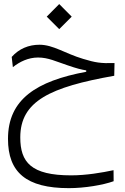

<svg xmlns="http://www.w3.org/2000/svg" viewBox="-20 -637 626 961"><path d="M324.7 304.7C403.8 304.7 496.1 289.1 548.8 270L548.3 214.8C490.2 227.1 412.1 240.7 335.9 240.7C135.7 240.7 81.5 175.3 81.5 50.8C81.5 -131.3 231.9 -201.2 551.8 -257.8L553.2 -321.3C482.9 -319.3 457.5 -323.7 396 -342.3C306.2 -369.1 246.6 -413.1 177.7 -413.1C123.5 -413.1 75.2 -393.1 38.6 -352.1L44.4 -300.8C78.6 -328.1 121.6 -349.1 170.4 -349.1C221.7 -349.1 259.3 -329.6 318.4 -310.1C365.7 -293.9 385.3 -289.1 411.6 -284.7V-277.8C163.1 -231.4 20 -140.6 20 58.1C20 225.6 111.3 304.7 324.7 304.7ZM276.4 -491.2 338.9 -553.7 276.4 -616.7 213.9 -553.7Z"/></svg>

Font: Cascadia Code Light
Style: Regular
Weight: 300
Monospace: yes
Designer: Aaron Bell
Foundry: Saja Typeworks
Version: Version 2404.023